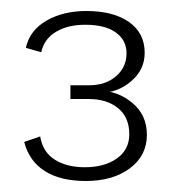

<svg xmlns="http://www.w3.org/2000/svg" viewBox="-20 -613 312 349"><path d="M136 -284Q90 -284 61.5 -302Q33 -320 24 -355L53 -365Q58 -336 80 -322.5Q102 -309 134 -309Q170 -309 192.5 -325Q215 -341 215 -369Q215 -400 194.5 -416.5Q174 -433 142 -433H108V-458H142Q172 -458 191 -474.5Q210 -491 210 -516Q210 -540 190.5 -554Q171 -568 135 -568Q103 -568 81.5 -555Q60 -542 55 -518L27 -526Q34 -558 64.5 -575.5Q95 -593 137 -593Q186 -593 214.5 -573Q243 -553 243 -517Q243 -486 218 -465Q193 -444 161 -444V-448Q194 -448 220.5 -426Q247 -404 247 -368Q247 -330 216 -307Q185 -284 136 -284Z"/></svg>

Font: Rokkitt ExtraLight
Style: Regular
Weight: 250
Version: Version 3.103